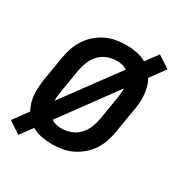

<svg xmlns="http://www.w3.org/2000/svg" viewBox="-150 -678 796 836"><g transform="rotate(30 248.5 -260.0)"><path d="M57 46 -3 6 51 -68Q42 -84 36.5 -102.5Q31 -121 29.5 -140.5Q28 -160 29.5 -180Q31 -200 34 -221L54 -341Q58 -365 66.5 -390Q75 -415 89.5 -437.5Q104 -460 124.5 -478Q145 -496 169 -507.5Q193 -519 218.5 -523.5Q244 -528 269 -528Q296 -528 322.5 -523Q349 -518 371 -505L416 -566L477 -526L423 -452Q432 -436 437 -417.5Q442 -399 444 -379.5Q446 -360 444.5 -340Q443 -320 439 -299L419 -179Q415 -155 407 -130Q399 -105 384.5 -82.5Q370 -60 349 -42Q328 -24 304.5 -12.5Q281 -1 255.5 3.5Q230 8 205 8Q177 8 150.5 3Q124 -2 102 -15ZM119 -161 320 -434Q309 -442 295.5 -445Q282 -448 268 -448Q245 -448 222 -439.5Q199 -431 182 -413Q165 -395 156 -372.5Q147 -350 143 -327L123 -207Q121 -196 120 -184Q119 -172 119 -161ZM206 -72Q228 -72 251.5 -80.5Q275 -89 292 -107Q309 -125 318 -147.5Q327 -170 331 -193L351 -313Q352 -324 353.5 -336Q355 -348 354 -359L154 -86Q165 -78 178.5 -75Q192 -72 206 -72Z"/></g></svg>

Font: Iosevka SS04 Medium
Style: Italic
Weight: 500
Italic angle: -9°
Monospace: yes
Designer: Belleve Invis
Foundry: Belleve Invis
Version: Version 19.0.0; ttfautohint (v1.8.4)